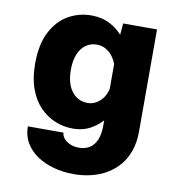

<svg xmlns="http://www.w3.org/2000/svg" viewBox="-81 -585 813 874"><g transform="rotate(10 325.0 -148.0)"><path d="M316 214.5Q267.5 214.5 223.8 202.5Q180 190.5 146.5 167.8Q113 145 93.5 112Q74 79 74 36.5H239Q239 46.5 244.5 56.2Q250 66 260.5 74Q271 82 286 87Q301 92 320.5 92Q346.5 92 367.2 79.8Q388 67.5 399.8 41.2Q411.5 15 411.5 -26.5V-401.5L420 -500H576.5V-29Q576.5 21 563.2 60Q550 99 525.8 128Q501.5 157 469 176.2Q436.5 195.5 397.8 205Q359 214.5 316 214.5ZM276.5 11Q234 11 194.8 -5Q155.5 -21 124.2 -53.2Q93 -85.5 75 -134.8Q57 -184 57 -251Q57 -340 87 -397.8Q117 -455.5 165.8 -483.2Q214.5 -511 271.5 -511Q320.5 -511 358 -491.5Q395.5 -472 420.5 -441.2Q445.5 -410.5 458.5 -376.8Q471.5 -343 471.5 -314.5L417.5 -293.5Q413 -310.5 404.5 -327Q396 -343.5 383.5 -356.2Q371 -369 355 -376.8Q339 -384.5 320 -384.5Q290.5 -384.5 268.5 -368.8Q246.5 -353 234.2 -323Q222 -293 222 -251Q222 -208.5 234.5 -178.2Q247 -148 269.8 -131.8Q292.5 -115.5 323 -115.5Q342 -115.5 358.2 -123.8Q374.5 -132 387 -146.2Q399.5 -160.5 406.5 -179.2Q413.5 -198 414.5 -218.5L473.5 -198Q473.5 -169.5 461 -133.8Q448.5 -98 423.5 -65Q398.5 -32 361.8 -10.5Q325 11 276.5 11Z"/></g></svg>

Font: Trispace Thin
Style: Bold
Weight: 700
Version: Version 1.210